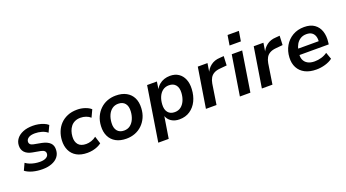

<svg xmlns="http://www.w3.org/2000/svg" viewBox="-62 -1387 4025 2232"><g transform="rotate(-20 1950.5 -270.5)"><path d="M235 10Q171 10 115 -5Q59 -20 23 -48L62 -132Q86 -114 115 -103Q144 -92 175 -86.5Q206 -81 236 -81Q286 -81 314 -98Q342 -115 343 -143Q344 -164 330.5 -177Q317 -190 287 -196L188 -214Q127 -225 96 -259Q65 -293 68 -346Q70 -390 97 -425.5Q124 -461 175 -482.5Q226 -504 299 -504Q333 -504 367 -497.5Q401 -491 431.5 -478.5Q462 -466 483 -447L444 -365Q414 -390 373.5 -401.5Q333 -413 292 -413Q240 -413 212.5 -395Q185 -377 183 -349Q182 -329 194.5 -316Q207 -303 235 -298L331 -280Q398 -266 430 -233.5Q462 -201 458 -146Q456 -98 428 -63Q400 -28 350 -9Q300 10 235 10Z M792 10Q712 10 659 -20Q606 -50 580.5 -104.5Q555 -159 559 -229Q562 -285 582 -335Q602 -385 638 -422.5Q674 -460 726 -482Q778 -504 846 -504Q896 -504 942 -488.5Q988 -473 1015 -448L973 -358Q951 -379 918.5 -390.5Q886 -402 851 -402Q811 -402 781 -388Q751 -374 731.5 -349Q712 -324 701.5 -293Q691 -262 689 -226Q685 -165 715.5 -128.5Q746 -92 813 -92Q843 -92 876.5 -103Q910 -114 937 -136L966 -44Q946 -28 917.5 -15.5Q889 -3 856.5 3.5Q824 10 792 10Z M1274 10Q1197 10 1144 -19.5Q1091 -49 1065 -103Q1039 -157 1043 -228Q1046 -292 1069 -342.5Q1092 -393 1130 -429.5Q1168 -466 1217.5 -485Q1267 -504 1324 -504Q1401 -504 1454 -474.5Q1507 -445 1533 -392Q1559 -339 1555 -266Q1552 -202 1529 -151.5Q1506 -101 1468 -64.5Q1430 -28 1380.5 -9Q1331 10 1274 10ZM1279 -88Q1324 -88 1355.5 -112Q1387 -136 1405.5 -178Q1424 -220 1427 -272Q1431 -335 1402.5 -370Q1374 -405 1319 -405Q1275 -405 1243 -381.5Q1211 -358 1192.5 -316.5Q1174 -275 1171 -222Q1167 -159 1195.5 -123.5Q1224 -88 1279 -88Z M1603 180 1710 -494H1831L1817 -399H1814Q1833 -434 1860.5 -457.5Q1888 -481 1922.5 -492.5Q1957 -504 1995 -504Q2057 -504 2100 -475Q2143 -446 2164.5 -394Q2186 -342 2182 -273Q2178 -192 2147 -128.5Q2116 -65 2060.5 -27.5Q2005 10 1929 10Q1871 10 1829.5 -17Q1788 -44 1772 -94H1776L1732 180ZM1906 -88Q1951 -88 1982.5 -112Q2014 -136 2032.5 -178Q2051 -220 2054 -272Q2058 -335 2029.5 -370Q2001 -405 1946 -405Q1902 -405 1870 -381.5Q1838 -358 1819.5 -316.5Q1801 -275 1798 -222Q1794 -159 1822.5 -123.5Q1851 -88 1906 -88Z M2258 0 2337 -494H2457L2438 -374H2433Q2454 -429 2500 -464Q2546 -499 2612 -502L2662 -506L2657 -392L2570 -384Q2526 -380 2496.5 -363.5Q2467 -347 2451 -319Q2435 -291 2428 -252L2389 0Z M2768 -598 2788 -721H2928L2908 -598ZM2678 0 2757 -494H2886L2808 0Z M2950 0 3029 -494H3149L3130 -374H3125Q3146 -429 3192 -464Q3238 -499 3304 -502L3354 -506L3349 -392L3262 -384Q3218 -380 3188.5 -363.5Q3159 -347 3143 -319Q3127 -291 3120 -252L3081 0Z M3624 10Q3541 10 3484 -19.5Q3427 -49 3398.5 -103Q3370 -157 3374 -229Q3378 -308 3414 -370Q3450 -432 3511.5 -468Q3573 -504 3654 -504Q3732 -504 3780.5 -469.5Q3829 -435 3848.5 -376Q3868 -317 3859 -243L3856 -216H3474L3485 -291H3774L3757 -274Q3763 -317 3753.5 -348.5Q3744 -380 3719 -398.5Q3694 -417 3651 -417Q3608 -417 3577 -397.5Q3546 -378 3527 -346Q3508 -314 3501 -275L3497 -247Q3488 -196 3502 -160.5Q3516 -125 3550 -105.5Q3584 -86 3636 -86Q3678 -86 3719.5 -98Q3761 -110 3794 -134L3824 -50Q3786 -21 3732 -5.5Q3678 10 3624 10Z"/></g></svg>

Font: Nunito Sans 10pt
Style: Bold Italic
Weight: 700
Italic angle: -9°
Designer: Vernon Adams
Foundry: Vernon Adams
Version: Version 3.101;gftools[0.9.27]